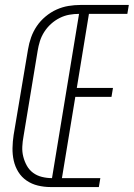

<svg xmlns="http://www.w3.org/2000/svg" viewBox="-20 -755 540 775"><path d="M184 0 305 -735H500L494 -699H339L290 -400H436L430 -364H284L230 -36H385L379 0ZM184 0Q158 0 133 -6Q108 -12 87.5 -26Q67 -40 54 -61Q41 -82 35.5 -106.5Q30 -131 30.5 -157.5Q31 -184 35 -210L93 -555Q97 -580 105.5 -604Q114 -628 128.5 -649.5Q143 -671 164 -688.5Q185 -706 208.5 -716.5Q232 -727 256.5 -731Q281 -735 305 -735L299 -699Q279 -699 259.5 -695.5Q240 -692 221 -682.5Q202 -673 186 -658.5Q170 -644 158.5 -626Q147 -608 141 -588.5Q135 -569 132 -550L75 -205Q71 -184 70 -163Q69 -142 74 -122.5Q79 -103 88.5 -86Q98 -69 113.5 -57.5Q129 -46 149 -41Q169 -36 190 -36Z"/></svg>

Font: Iosevka Term Curly XLt Obl
Style: Regular
Weight: 200
Italic angle: -9°
Designer: Belleve Invis
Foundry: Belleve Invis
Version: Version 32.3.0